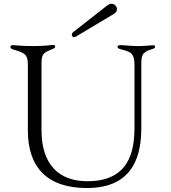

<svg xmlns="http://www.w3.org/2000/svg" viewBox="-20 -967 889 999"><path d="M432.5 11.4C687.5 11.4 715.2 -177.9 715.2 -303.3V-624.3C715.2 -677.6 715.6 -695 774.1 -712.4C782.7 -714.5 786.9 -718.4 786.9 -723.7C786.9 -729.4 783.4 -731.5 777 -731.5C761.7 -731.5 740.4 -728 709.9 -727.3H694.6C648.1 -728.3 626.8 -732.2 605.8 -732.2C595.9 -732.2 591.6 -728.3 591.6 -723C591.6 -718 593.8 -714.5 610.1 -710.2C639.6 -702.4 655.9 -697.8 666.2 -685.4C676.1 -672.9 679.7 -655.5 679.7 -631.4V-304C679.7 -179.7 652 -24.1 434.7 -24.1C290.1 -24.1 196 -106.9 196 -289.8V-624.3C196 -679.7 197.8 -689.6 244.3 -708.1C263.5 -715.9 267 -718 267 -725.1C267 -730.5 263.5 -733 255.7 -733C241.5 -733 218 -727.3 153.4 -727.3C85.2 -727.3 59.7 -732.2 46.9 -732.2C38.4 -732.2 34.1 -728.7 34.1 -722.3C34.1 -717.3 36.9 -713.1 51.1 -708.8C106.5 -692.5 125 -684.7 125 -632.1V-286.9C125 -96.6 225.9 11.4 432.5 11.4ZM353.7 -786.2C353.7 -779.1 358.7 -773.4 365.8 -773.4C368.6 -773.4 371.4 -774.9 374.3 -776.3L571.7 -894.2C583.8 -901.3 588.8 -910.9 588.8 -919.7C588.8 -933.9 575.3 -947.4 559.7 -947.4C552.6 -947.4 546.2 -944.6 539.1 -939.6L361.5 -800.4C355.8 -796.2 353.7 -790.8 353.7 -786.2Z"/></svg>

Font: Margiela Serif Light
Style: Regular
Weight: 300
Designer: Andreas Faust, Stefan Endress
Version: Version 1.002;FEAKit 1.0